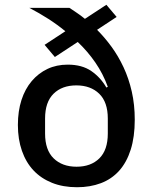

<svg xmlns="http://www.w3.org/2000/svg" viewBox="-20 -773 640 805"><path d="M469 -702 387 -648Q419 -616 447.5 -577Q476 -538 498 -491Q520 -444 532.5 -389Q545 -334 545 -271Q545 -199 528 -145.5Q511 -92 479.5 -57Q448 -22 403 -5Q358 12 303 12Q244 12 198 -6.5Q152 -25 120.5 -58.5Q89 -92 72 -140.5Q55 -189 55 -249Q55 -307 70 -353.5Q85 -400 113 -433Q141 -466 179 -484Q217 -502 264 -502Q324 -502 363 -475Q402 -448 426 -406L432 -409Q412 -464 380 -510.5Q348 -557 306 -597L210 -534L167 -585L254 -642Q220 -670 182.5 -694Q145 -718 103 -740H271Q286 -730 302.5 -719Q319 -708 336 -694L426 -753ZM432 -213V-276Q432 -345 396 -380Q360 -415 300 -415Q240 -415 204.5 -380Q169 -345 169 -276V-213Q169 -144 205 -109Q241 -74 301 -74Q361 -74 396.5 -109Q432 -144 432 -213Z"/></svg>

Font: IBM Plaex Mono Medium
Style: Regular
Weight: 500
Designer: Mike Abbink, Paul van der Laan, Pieter van Rosmalen
Foundry: Bold Monday
Version: Version 2.003